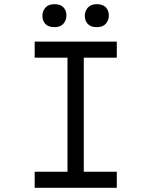

<svg xmlns="http://www.w3.org/2000/svg" viewBox="-20 -899 725 919"><path d="M146 0V-77H303V-623H146V-700H539V-623H381V-77H539V0ZM443 -769Q415 -769 400.5 -784Q386 -799 386 -824Q386 -846 400.5 -862.5Q415 -879 443 -879Q472 -879 486.5 -864Q501 -849 501 -824Q501 -802 486.5 -785.5Q472 -769 443 -769ZM241 -769Q212 -769 197.5 -784Q183 -799 183 -824Q183 -846 197.5 -862.5Q212 -879 241 -879Q269 -879 283.5 -864Q298 -849 298 -824Q298 -802 283.5 -785.5Q269 -769 241 -769Z"/></svg>

Font: Lexend Mega Light
Style: Regular
Weight: 300
Version: Version 1.007